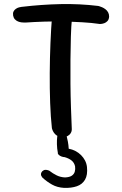

<svg xmlns="http://www.w3.org/2000/svg" viewBox="-20 -668 595 936"><path d="M284 0Q268 0 258 -6.5Q248 -13 242.5 -21.5Q237 -30 235 -36.5Q233 -43 233 -43Q227 -97 224.5 -166.5Q222 -236 222.5 -311Q223 -386 226 -458.5Q229 -531 234 -592Q234 -592 235 -597.5Q236 -603 240 -610Q244 -617 253.5 -623Q263 -629 280 -629Q300 -628 310.5 -621Q321 -614 325.5 -604.5Q330 -595 330.5 -588Q331 -581 331 -581Q327 -541 325.5 -488.5Q324 -436 323.5 -377.5Q323 -319 323.5 -259.5Q324 -200 326 -143Q328 -86 330 -38Q330 -38 329.5 -32Q329 -26 324.5 -18.5Q320 -11 310.5 -5.5Q301 0 284 0ZM467 -551Q426 -557 380.5 -559.5Q335 -562 287.5 -563Q240 -564 193.5 -562.5Q147 -561 104 -558Q104 -558 98.5 -558Q93 -558 84.5 -559Q76 -560 67.5 -563.5Q59 -567 52.5 -574Q46 -581 44 -592Q42 -604 46 -612Q50 -620 57.5 -625Q65 -630 72.5 -632Q80 -634 85 -634.5Q90 -635 90 -635Q183 -646 275.5 -648Q368 -650 459 -639Q459 -639 464.5 -637.5Q470 -636 478 -632.5Q486 -629 494 -623Q502 -617 507 -608Q512 -599 512 -587Q511 -573 504 -565.5Q497 -558 488.5 -555Q480 -552 473.5 -551.5Q467 -551 467 -551ZM293 248Q259 246 234 232Q209 218 188 199Q188 199 185.5 196Q183 193 181 188.5Q179 184 180 178Q181 172 187 166Q194 160 201.5 160Q209 160 214.5 162Q220 164 220 164Q238 178 256.5 187Q275 196 297 197Q319 196 330 188.5Q341 181 344.5 169Q348 157 346 143Q342 125 329 114.5Q316 104 295 98Q288 98 280 95Q272 92 266.5 87Q261 82 262 77Q258 57 257.5 35.5Q257 14 259 -2Q259 -2 260.5 -8Q262 -14 267 -19.5Q272 -25 283 -25Q295 -25 300 -14.5Q305 -4 305 -4Q308 7 311 23Q314 39 315 57Q332 60 347.5 68Q363 76 375 88Q387 100 394.5 114.5Q402 129 404 146Q408 185 394.5 208Q381 231 354.5 240Q328 249 293 248Z"/></svg>

Font: Sour Gummy
Style: Regular
Weight: 400
Designer: Stefie Justprince
Foundry: Eifetstype
Version: Version 1.000